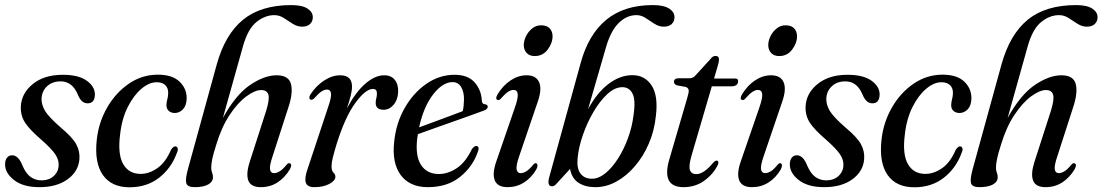

<svg xmlns="http://www.w3.org/2000/svg" viewBox="-22 -746 4444 774"><path d="M145 -19Q176.5 -19 195.5 -37.2Q214.5 -55.5 214.5 -82Q215 -102.5 200.8 -124Q186.5 -145.5 145.5 -182Q97 -223.5 78.8 -252Q60.5 -280.5 62 -317Q64.5 -370 110.2 -407.2Q156 -444.5 231 -444.5Q294.5 -444.5 327.2 -421Q360 -397.5 360.5 -366.5Q360.5 -329.5 331.5 -329.5Q318.5 -329.5 308.5 -338.2Q298.5 -347 289 -370.5Q267 -418 222.5 -418Q188.5 -418 167.2 -397.8Q146 -377.5 145.5 -346.5Q145.5 -323 159.5 -299.2Q173.5 -275.5 220 -234.5Q270 -193 285.5 -164.2Q301 -135.5 298 -103Q293.5 -54 250 -22.8Q206.5 8.5 137 8.5Q71.5 8.5 34.8 -20Q-2 -48.5 -1.5 -84Q-1.5 -100 6 -110Q13.5 -120 27 -120Q52.5 -120 69 -77.5Q83 -45.5 102 -32.2Q121 -19 145 -19Z M609.5 -414.5Q579.5 -414.5 548.2 -388.2Q517 -362 493 -314.5Q469 -267 462 -202.5Q452 -123.5 474.8 -84.2Q497.5 -45 545 -45Q579 -45 612.2 -68Q645.5 -91 667.5 -142.5Q677 -156.5 685 -156Q690.5 -156 693.8 -149.5Q697 -143 691 -129.5Q668 -67 618.8 -29Q569.5 9 500.5 9Q427.5 9 392.8 -40.5Q358 -90 368 -182Q375.5 -252.5 410 -312.5Q444.5 -372.5 497.8 -408.8Q551 -445 614 -445Q673 -445 702.2 -416.5Q731.5 -388 730.5 -348Q729.5 -319.5 715.2 -305Q701 -290.5 682.5 -290.5Q667.5 -290.5 658 -299.2Q648.5 -308 649 -323Q649.5 -336 652.8 -347Q656 -358 656 -372.5Q656 -391.5 644 -403Q632 -414.5 609.5 -414.5Z M850 -163.5Q837 -123 833.2 -102.8Q829.5 -82.5 829.5 -69.5Q829.5 -58.5 833 -50.2Q836.5 -42 836.5 -31.5Q836.5 -13 817 -2.2Q797.5 8.5 763 8.5Q733 8.5 728.8 -8.2Q724.5 -25 736.5 -67.5L852 -487Q885.5 -607.5 957.8 -666.5Q1030 -725.5 1152.5 -725.5Q1196 -725.5 1217.5 -711.5Q1239 -697.5 1239 -676.5Q1239 -660 1227.8 -649.2Q1216.5 -638.5 1196 -638.5Q1176 -638.5 1158 -650.2Q1140 -662 1122 -673.5Q1104 -685 1084 -685Q1046 -685 1011.5 -657Q977 -629 957.5 -559.5L876.5 -270.5Q928.5 -364.5 986.2 -403.5Q1044 -442.5 1093 -442.5Q1142.5 -442.5 1151.2 -406.5Q1160 -370.5 1140 -311.5L1077 -116.5Q1064 -78 1066.5 -63Q1069 -48 1083 -48Q1092.5 -48 1104.8 -55Q1117 -62 1133.5 -82Q1140.5 -90 1145 -88Q1158 -85 1146.5 -63.5Q1126 -29.5 1096.5 -10.5Q1067 8.5 1029.5 8.5Q989.5 8.5 979.2 -18Q969 -44.5 984.5 -93L1051 -299.5Q1065.5 -346.5 1059.8 -364.8Q1054 -383 1031 -383Q1006 -383 971.5 -357.8Q937 -332.5 904.2 -283.5Q871.5 -234.5 850 -163.5Z M1231.5 -344Q1226 -345 1225.2 -351.2Q1224.5 -357.5 1229.5 -365.5Q1252.5 -400.5 1284.8 -421.5Q1317 -442.5 1349.5 -442.5Q1397 -442.5 1397 -397Q1397 -380.5 1391.8 -360Q1386.5 -339.5 1376.5 -309Q1411 -374 1450.2 -408.2Q1489.5 -442.5 1527 -442.5Q1555 -442.5 1569.8 -423.8Q1584.5 -405 1583 -374Q1581 -342 1564 -322.8Q1547 -303.5 1524.5 -303.5Q1492.5 -303.5 1492.5 -331Q1492.5 -341 1495 -350Q1497.5 -359 1497.5 -369.5Q1497.5 -387.5 1481.5 -387.5Q1452 -387.5 1410.8 -331.5Q1369.5 -275.5 1335 -165.5Q1324.5 -130.5 1319.5 -110.2Q1314.5 -90 1314.5 -75Q1314.5 -57.5 1322.2 -50.2Q1330 -43 1330 -33.5Q1330 -17.5 1305.5 -4.5Q1281 8.5 1245.5 8.5Q1216 8.5 1210.5 -10.5Q1205 -29.5 1219.5 -69.5L1300 -312Q1314.5 -353.5 1312.5 -369.2Q1310.5 -385 1296 -385Q1286.5 -385 1274.5 -377.5Q1262.5 -370 1243.5 -348.5Q1236.5 -342.5 1231.5 -344Z M1906 -139Q1886 -76.5 1834 -34Q1782 8.5 1703 8.5Q1630 8.5 1593.8 -39.8Q1557.5 -88 1567 -174.5Q1574.5 -249.5 1609.5 -310.8Q1644.5 -372 1697 -408.2Q1749.5 -444.5 1810.5 -444.5Q1864.5 -444.5 1891.5 -413.8Q1918.5 -383 1920.5 -339Q1922 -326 1933.5 -325.5Q1942.5 -324.5 1944 -317.5Q1946 -306.5 1928 -300Q1911.5 -294 1879 -282.2Q1846.5 -270.5 1807 -256.5Q1767.5 -242.5 1729.2 -229Q1691 -215.5 1662.5 -205Q1661 -197 1660 -188.5Q1651.5 -118 1675.2 -81.2Q1699 -44.5 1747 -44.5Q1784 -44.5 1819.5 -68.2Q1855 -92 1880 -144.5Q1891 -159 1899.5 -157.5Q1910.5 -155.5 1906 -139ZM1802.5 -415Q1762.5 -415 1724 -365.2Q1685.5 -315.5 1667.5 -232.5Q1694.5 -242.5 1727.2 -254.5Q1760 -266.5 1791 -278.2Q1822 -290 1843.5 -298Q1848 -317 1848.5 -346Q1848.5 -377 1836.5 -396Q1824.5 -415 1802.5 -415Z M2133.5 -520Q2112.5 -520 2101 -532.5Q2089.5 -545 2089.5 -564.5Q2089.5 -581.5 2098.5 -600Q2107.5 -618.5 2123.2 -631.2Q2139 -644 2159.5 -644Q2182.5 -644 2194 -631.5Q2205.5 -619 2205.5 -600Q2205.5 -572 2185.8 -546Q2166 -520 2133.5 -520ZM2070.5 -115Q2058 -78.5 2060.5 -63.2Q2063 -48 2077.5 -48Q2087 -48 2099 -55Q2111 -62 2127.5 -82Q2133.5 -89.5 2139 -88Q2143.5 -87 2144.5 -80.2Q2145.5 -73.5 2140 -63Q2120 -29 2090.2 -10.2Q2060.5 8.5 2024 8.5Q1984 8.5 1972.8 -18.5Q1961.5 -45.5 1978.5 -94.5L2054 -313.5Q2067 -351 2065 -367.2Q2063 -383.5 2048 -383.5Q2038 -383.5 2026.2 -376Q2014.5 -368.5 1996.5 -348Q1990 -341 1985 -343Q1972.5 -345.5 1984 -366Q2006 -402 2036.8 -422.2Q2067.5 -442.5 2101 -442.5Q2139 -442.5 2151.2 -414.8Q2163.5 -387 2146 -336.5Z M2420.5 -554 2348.5 -305.5Q2383.5 -371 2430.2 -407Q2477 -443 2527.5 -443Q2577.5 -443 2604.8 -401.5Q2632 -360 2622 -278.5Q2616 -219 2593.5 -167Q2571 -115 2537 -75.5Q2503 -36 2462.2 -13.8Q2421.5 8.5 2378 8.5Q2337 8.5 2310 -9.2Q2283 -27 2276 -65L2221.5 -5.5Q2213 5 2203 5Q2182.5 4.5 2192 -31.5L2318.5 -491Q2350 -607 2422 -666.2Q2494 -725.5 2609.5 -725.5Q2654 -725.5 2675.5 -711.5Q2697 -697.5 2697 -676.5Q2697 -660 2685.8 -649.2Q2674.5 -638.5 2654.5 -638.5Q2634 -638.5 2616 -650.2Q2598 -662 2580.5 -673.5Q2563 -685 2544 -685Q2504 -685 2471.8 -653Q2439.5 -621 2420.5 -554ZM2485.5 -394.5Q2455.5 -394 2425.5 -366Q2395.5 -338 2370 -294.2Q2344.5 -250.5 2327.5 -201.2Q2310.5 -152 2306.5 -108.5Q2302.5 -67 2318.2 -46.2Q2334 -25.5 2364 -25.5Q2391.5 -25.5 2419 -48Q2446.5 -70.5 2470 -107.8Q2493.5 -145 2509.8 -189.8Q2526 -234.5 2531.5 -278.5Q2541.5 -344.5 2527.2 -370Q2513 -395.5 2485.5 -394.5Z M2742.5 -395.5 2706.5 -402Q2695 -407 2695 -416Q2695 -430.5 2714 -430.5H2758Q2772.5 -430.5 2782.5 -443L2842.5 -508.5Q2851 -520.5 2862.5 -520.5Q2876.5 -520.5 2876.5 -506Q2876.5 -496.5 2871 -479L2856.5 -429.5H2942Q2953.5 -429.5 2953.5 -419Q2953.5 -398 2925.5 -398H2847.5L2765.5 -118Q2753.5 -76 2759.5 -60Q2765.5 -44 2785 -44Q2815 -44 2853 -90Q2862.5 -100 2868.5 -98.5Q2877.5 -96.5 2872 -82Q2854.5 -45 2818 -18.2Q2781.5 8.5 2733.5 8.5Q2641.5 8.5 2677.5 -108L2749 -353Q2755.5 -374 2754.2 -382.8Q2753 -391.5 2742.5 -395.5Z M3119 -520Q3098 -520 3086.5 -532.5Q3075 -545 3075 -564.5Q3075 -581.5 3084 -600Q3093 -618.5 3108.8 -631.2Q3124.5 -644 3145 -644Q3168 -644 3179.5 -631.5Q3191 -619 3191 -600Q3191 -572 3171.2 -546Q3151.5 -520 3119 -520ZM3056 -115Q3043.5 -78.5 3046 -63.2Q3048.5 -48 3063 -48Q3072.5 -48 3084.5 -55Q3096.5 -62 3113 -82Q3119 -89.5 3124.5 -88Q3129 -87 3130 -80.2Q3131 -73.5 3125.5 -63Q3105.5 -29 3075.8 -10.2Q3046 8.5 3009.5 8.5Q2969.5 8.5 2958.2 -18.5Q2947 -45.5 2964 -94.5L3039.5 -313.5Q3052.5 -351 3050.5 -367.2Q3048.5 -383.5 3033.5 -383.5Q3023.5 -383.5 3011.8 -376Q3000 -368.5 2982 -348Q2975.5 -341 2970.5 -343Q2958 -345.5 2969.5 -366Q2991.5 -402 3022.2 -422.2Q3053 -442.5 3086.5 -442.5Q3124.5 -442.5 3136.8 -414.8Q3149 -387 3131.5 -336.5Z M3308.5 -19Q3340 -19 3359 -37.2Q3378 -55.5 3378 -82Q3378.5 -102.5 3364.2 -124Q3350 -145.5 3309 -182Q3260.5 -223.5 3242.2 -252Q3224 -280.5 3225.5 -317Q3228 -370 3273.8 -407.2Q3319.5 -444.5 3394.5 -444.5Q3458 -444.5 3490.8 -421Q3523.5 -397.5 3524 -366.5Q3524 -329.5 3495 -329.5Q3482 -329.5 3472 -338.2Q3462 -347 3452.5 -370.5Q3430.5 -418 3386 -418Q3352 -418 3330.8 -397.8Q3309.5 -377.5 3309 -346.5Q3309 -323 3323 -299.2Q3337 -275.5 3383.5 -234.5Q3433.5 -193 3449 -164.2Q3464.5 -135.5 3461.5 -103Q3457 -54 3413.5 -22.8Q3370 8.5 3300.5 8.5Q3235 8.5 3198.2 -20Q3161.5 -48.5 3162 -84Q3162 -100 3169.5 -110Q3177 -120 3190.5 -120Q3216 -120 3232.5 -77.5Q3246.5 -45.5 3265.5 -32.2Q3284.5 -19 3308.5 -19Z M3773 -414.5Q3743 -414.5 3711.8 -388.2Q3680.5 -362 3656.5 -314.5Q3632.5 -267 3625.5 -202.5Q3615.5 -123.5 3638.2 -84.2Q3661 -45 3708.5 -45Q3742.5 -45 3775.8 -68Q3809 -91 3831 -142.5Q3840.5 -156.5 3848.5 -156Q3854 -156 3857.2 -149.5Q3860.5 -143 3854.5 -129.5Q3831.5 -67 3782.2 -29Q3733 9 3664 9Q3591 9 3556.2 -40.5Q3521.5 -90 3531.5 -182Q3539 -252.5 3573.5 -312.5Q3608 -372.5 3661.2 -408.8Q3714.5 -445 3777.5 -445Q3836.5 -445 3865.8 -416.5Q3895 -388 3894 -348Q3893 -319.5 3878.8 -305Q3864.5 -290.5 3846 -290.5Q3831 -290.5 3821.5 -299.2Q3812 -308 3812.5 -323Q3813 -336 3816.2 -347Q3819.5 -358 3819.5 -372.5Q3819.5 -391.5 3807.5 -403Q3795.5 -414.5 3773 -414.5Z M4013.5 -163.5Q4000.5 -123 3996.8 -102.8Q3993 -82.5 3993 -69.5Q3993 -58.5 3996.5 -50.2Q4000 -42 4000 -31.5Q4000 -13 3980.5 -2.2Q3961 8.5 3926.5 8.5Q3896.5 8.5 3892.2 -8.2Q3888 -25 3900 -67.5L4015.5 -487Q4049 -607.5 4121.2 -666.5Q4193.5 -725.5 4316 -725.5Q4359.5 -725.5 4381 -711.5Q4402.5 -697.5 4402.5 -676.5Q4402.5 -660 4391.2 -649.2Q4380 -638.5 4359.5 -638.5Q4339.5 -638.5 4321.5 -650.2Q4303.5 -662 4285.5 -673.5Q4267.5 -685 4247.5 -685Q4209.5 -685 4175 -657Q4140.5 -629 4121 -559.5L4040 -270.5Q4092 -364.5 4149.8 -403.5Q4207.5 -442.5 4256.5 -442.5Q4306 -442.5 4314.8 -406.5Q4323.5 -370.5 4303.5 -311.5L4240.5 -116.5Q4227.5 -78 4230 -63Q4232.5 -48 4246.5 -48Q4256 -48 4268.2 -55Q4280.5 -62 4297 -82Q4304 -90 4308.5 -88Q4321.5 -85 4310 -63.5Q4289.5 -29.5 4260 -10.5Q4230.5 8.5 4193 8.5Q4153 8.5 4142.8 -18Q4132.5 -44.5 4148 -93L4214.5 -299.5Q4229 -346.5 4223.2 -364.8Q4217.5 -383 4194.5 -383Q4169.5 -383 4135 -357.8Q4100.5 -332.5 4067.8 -283.5Q4035 -234.5 4013.5 -163.5Z"/></svg>

Font: Fraunces 144pt Soft
Style: Italic
Weight: 400
Italic angle: -16°
Version: Version 1.000;[b76b70a41]